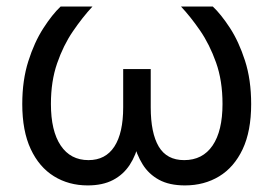

<svg xmlns="http://www.w3.org/2000/svg" viewBox="-20 -561 839 589"><path d="M249 7.8Q190.9 7.8 145.5 -20.3Q100.1 -48.3 74.2 -103.8Q48.3 -159.2 48.3 -241.7Q48.3 -314.9 66.9 -373.3Q85.4 -431.6 112.8 -474.1Q140.1 -516.6 166 -541H263.7Q232.9 -507.8 203.6 -464.8Q174.3 -421.9 155.3 -366.9Q136.2 -312 136.2 -242.2Q136.2 -159.2 166.3 -114.5Q196.3 -69.8 251.5 -69.8Q303.7 -69.8 330.8 -111.3Q357.9 -152.8 357.9 -231.9V-349.1H442.4V-231.9Q442.4 -152.8 467 -111.3Q491.7 -69.8 544.9 -69.8Q601.6 -69.8 632.1 -114.5Q662.6 -159.2 662.6 -242.2Q662.6 -313.5 642.8 -369.1Q623 -424.8 593.8 -467.3Q564.5 -509.8 535.2 -541H632.8Q657.7 -517.6 685.1 -475.8Q712.4 -434.1 731.4 -375.5Q750.5 -316.9 750.5 -241.7Q750.5 -158.7 724.4 -103.3Q698.2 -47.9 652.3 -20Q606.4 7.8 547.4 7.8Q499.5 7.8 467.8 -9.5Q436 -26.9 417.5 -56.9Q398.9 -86.9 389.6 -125H406.2Q397.5 -85 377.9 -55.2Q358.4 -25.4 326.7 -8.8Q294.9 7.8 249 7.8Z"/></svg>

Font: Inter 17pt
Style: Regular
Weight: 400
Version: Version 4.001;git-66647c0bb